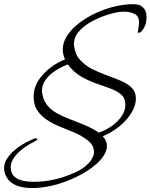

<svg xmlns="http://www.w3.org/2000/svg" viewBox="-48 -779 743 948"><path d="M131 149Q-5 156 -26 69Q-33 34 -12.5 3Q8 -28 43 -52.5Q78 -77 113 -91Q121 -96 127 -96Q134 -96 137 -92Q137 -87 118 -78Q86 -62 58 -39.5Q30 -17 15 9.5Q0 36 7 65Q22 125 142 118Q186 116 230 105Q274 94 319 74Q347 63 371.5 43.5Q396 24 408.5 0.5Q421 -23 413 -49Q405 -75 367 -99Q341 -116 308.5 -129Q276 -142 242.5 -156Q209 -170 181 -189Q153 -208 135.5 -235Q118 -262 118 -302Q118 -359 162 -408.5Q206 -458 273 -486Q262 -510 262 -534Q262 -576 292 -615Q322 -654 371 -685Q420 -716 478 -735.5Q536 -755 593 -758Q635 -761 653 -747Q671 -733 674 -711Q677 -689 673 -666Q672 -661 667 -649.5Q662 -638 654 -628Q646 -618 637 -617Q630 -617 634 -630L637 -650Q644 -694 619.5 -708.5Q595 -723 556 -721Q529 -720 489 -708Q449 -696 409.5 -675.5Q370 -655 343.5 -626Q317 -597 317 -561Q317 -558 317.5 -556Q318 -554 318 -551Q323 -510 347.5 -483Q372 -456 406.5 -438.5Q441 -421 478.5 -407.5Q516 -394 549 -380Q582 -366 602.5 -345.5Q623 -325 623 -293Q623 -258 601 -222Q579 -186 542 -155.5Q505 -125 459 -106Q468 -97 471.5 -90Q475 -83 477 -78Q485 -51 472 -24.5Q459 2 433.5 25.5Q408 49 379 67Q350 85 326 96Q228 143 131 149ZM440 -124Q474 -136 503.5 -156.5Q533 -177 552 -204.5Q571 -232 571 -262Q571 -294 550.5 -312Q530 -330 497 -342Q464 -354 425.5 -367.5Q387 -381 350.5 -402.5Q314 -424 287 -461Q255 -449 225.5 -430Q196 -411 177.5 -385.5Q159 -360 159 -330Q159 -327 159.5 -325Q160 -323 160 -321Q165 -285 184 -261Q203 -237 231 -221Q259 -205 291 -193Q323 -181 352 -169Q377 -159 399.5 -148Q422 -137 440 -124Z"/></svg>

Font: Alex Brush
Style: Regular
Weight: 400
Designer: Robert E. Leuschke
Foundry: Robert E. Leuschke
Version: Version 1.111; ttfautohint (v1.8.4.7-5d5b)